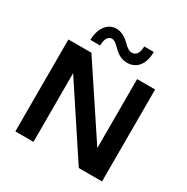

<svg xmlns="http://www.w3.org/2000/svg" viewBox="-202 -1093 1233 1266"><g transform="rotate(30 415.0 -460.0)"><path d="M608 -700V-175L260 -700H85V0H223V-523L568 0H745V-700ZM614 -910H541C541 -858 520 -833 489 -833C471 -833 451 -845 427 -870C392 -904 361 -920 323 -920C257 -920 212 -855 212 -770H286C286 -819 303 -848 331 -848C350 -848 365 -836 387 -814C424 -776 455 -760 496 -760C574 -760 614 -824 614 -910Z"/></g></svg>

Font: Goli SemiBold
Style: Regular
Weight: 600
Designer: jaikishan Patel
Foundry: MagicType
Version: Version 1.000;Glyphs 3.2 (3242)